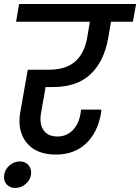

<svg xmlns="http://www.w3.org/2000/svg" viewBox="-53 -760 697 955"><path d="M26.9 -651.9 42 -740.2H624L607.9 -651.9H499L484.9 -568.8Q463.9 -453.1 396.5 -390.1Q329.1 -327.1 210.9 -327.1H173.8L151.9 -202.1Q141.1 -148.4 162.1 -114.7Q183.1 -81.1 232.9 -81.1Q277.8 -81.1 307.9 -111.3Q337.9 -141.6 347.2 -192.9L350.1 -214.8H451.2Q449.2 -199.2 449.2 -195.8Q433.1 -101.1 374.8 -46.1Q316.4 8.8 225.1 8.8Q125.5 8.8 78.1 -51.8Q30.8 -112.3 48.8 -207L85 -413.1H189Q272 -413.1 318.6 -452.1Q365.2 -491.2 379.9 -568.8L394 -651.9ZM-32.2 109.9Q-27.8 81.5 -5.4 62.3Q17.1 43 45.9 43Q73.7 43 89.6 62.3Q105.5 81.5 101.1 109.9Q96.2 137.7 73.5 156.2Q50.8 174.8 22.9 174.8Q-4.9 174.8 -20.8 156.2Q-36.6 137.7 -32.2 109.9Z"/></svg>

Font: Poppins Medium
Style: Italic
Weight: 500
Italic angle: -10°
Designer: Ninad Kale (Devanagari), Jonny Pinhorn (Latin)
Foundry: Indian Type Foundry
Version: Version 3.200;PS 1.000;hotconv 16.6.54;makeotf.lib2.5.65590